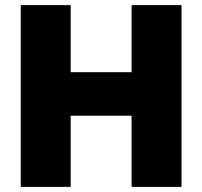

<svg xmlns="http://www.w3.org/2000/svg" viewBox="-20 -730 790 750"><path d="M689 -710V0H494V-278H256V0H61V-710H256V-448H494V-710Z"/></svg>

Font: Raleway Black
Style: Regular
Weight: 900
Designer: Matt McInerney, Pablo Impallari, Rodrigo Fuenzalida
Foundry: Matt McInerney, Pablo Impallari, Rodrigo Fuenzalida
Version: Version 4.026